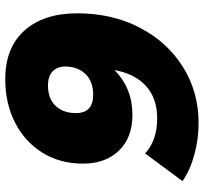

<svg xmlns="http://www.w3.org/2000/svg" viewBox="-42 -708 759 714"><g transform="rotate(-90 337.0 -350.5)"><path d="M255 -145Q328 -145 374 -186Q420 -227 434 -304Q367 -237 267 -237Q183 -237 134.5 -287Q86 -337 86 -421Q86 -506 126.5 -571.5Q167 -637 238.5 -673.5Q310 -710 400 -710Q517 -710 581 -638.5Q645 -567 645 -442Q645 -313 592 -210.5Q539 -108 446 -49.5Q353 9 237 9Q177 9 118.5 -7Q60 -23 21 -51L124 -190Q172 -145 255 -145ZM274 -447Q274 -383 342 -383Q390 -383 417.5 -410Q445 -437 447 -481Q449 -512 431.5 -531.5Q414 -551 376 -551Q328 -551 301 -523Q274 -495 274 -447Z"/></g></svg>

Font: TypoPRO Montserrat
Style: Italic
Weight: 800
Italic angle: -11.3°
Designer: Julieta Ulanovsky
Foundry: Julieta Ulanovsky
Version: Version 6.001